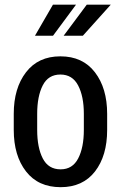

<svg xmlns="http://www.w3.org/2000/svg" viewBox="-20 -774 507 804"><path d="M37.6 -297.4Q37.6 -404.8 88.9 -471.4Q140.1 -538.1 232.9 -538.1Q326.2 -538.1 377.4 -471.4Q428.7 -404.8 428.7 -297.4V-230Q428.7 -121.6 377.7 -55.9Q326.7 9.8 233.9 9.8Q140.1 9.8 88.9 -56.2Q37.6 -122.1 37.6 -230ZM135.7 -230Q135.7 -155.8 159.2 -110.4Q182.6 -64.9 233.9 -64.9Q283.7 -64.9 307.4 -110.6Q331.1 -156.2 331.1 -230V-297.4Q331.1 -370.6 307.1 -416.3Q283.2 -461.9 232.9 -461.9Q182.1 -461.9 158.9 -416.3Q135.7 -370.6 135.7 -297.4ZM343.3 -754.4H443.8L327.1 -624.5H246.6ZM201.7 -754.4H298.3L202.1 -624.5H126.5Z"/></svg>

Font: Franco
Style: Regular
Weight: 400
Designer: Google
Version: Version 1.200311; 2013